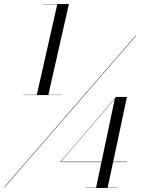

<svg xmlns="http://www.w3.org/2000/svg" viewBox="-37 -826 698 949"><path d="M78.5 -357.5H145L246 -804.5H175.5V-806H303.5L202 -357.5H267.5V-356H78.5ZM633.5 -650H636L-14.5 100H-17ZM545.5 101.5V103H386.5V101.5H438L464.5 -25H260.5L536.5 -347H590.5L522.5 -27H590.5V-25H522L495 101.5ZM264 -27H465L530.5 -338Z"/></svg>

Font: Bodoni* 72pt
Style: Italic
Weight: 400
Italic angle: -13°
Version: Version 2.3